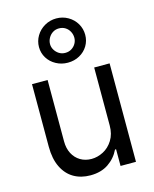

<svg xmlns="http://www.w3.org/2000/svg" viewBox="-123 -910 799 999"><g transform="rotate(-15 276.5 -410.5)"><path d="M402.3 -530.3H485.4V0H402.3V-89.8H396.5Q376 -46.9 336.4 -20Q296.9 6.8 239.3 6.8Q188.5 6.8 149.9 -15.6Q111.3 -38.1 89.4 -83Q67.4 -127.9 67.4 -193.4V-530.3H151.4V-199.2Q151.4 -162.1 166 -133.8Q180.7 -105.5 207 -89.8Q233.4 -74.2 266.6 -74.2Q298.8 -74.2 330.1 -90.3Q361.3 -106.4 381.8 -139.2Q402.3 -171.9 402.3 -217.8ZM152.3 -707Q152.3 -739.3 168.9 -767.1Q185.5 -794.9 214.4 -811.5Q243.2 -828.1 277.3 -828.1Q311.5 -828.1 340.3 -811.5Q369.1 -794.9 385.3 -767.1Q401.4 -739.3 401.4 -707Q401.4 -674.8 385.3 -647.9Q369.1 -621.1 340.8 -605.5Q312.5 -589.8 277.3 -589.8Q243.2 -589.8 214.4 -605.5Q185.5 -621.1 168.9 -647.9Q152.3 -674.8 152.3 -707ZM342.8 -707Q342.8 -724.6 334.5 -740.2Q326.2 -755.9 311.5 -765.1Q296.9 -774.4 277.3 -774.4Q258.8 -774.4 244.1 -765.1Q229.5 -755.9 220.7 -740.2Q211.9 -724.6 211.9 -707Q211.9 -690.4 220.7 -675.8Q229.5 -661.1 244.1 -651.9Q258.8 -642.6 277.3 -642.6Q296.9 -642.6 311.5 -651.9Q326.2 -661.1 334.5 -675.8Q342.8 -690.4 342.8 -707Z"/></g></svg>

Font: WEMIX Pretendard Variable
Style: Regular
Weight: 400
Designer: Base glyphs from Inter by Rasmus Andersson; Hangeul glyphs from Noto Sans CJK(Source Han Sans) by Jang Soo-young and Kan
Foundry: Kil Hyung-jin
Version: Version 1.000;Glyphs 3.2 (3208)